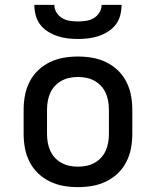

<svg xmlns="http://www.w3.org/2000/svg" viewBox="-20 -760 640 788"><path d="M300 8Q270 8 241 3Q212 -2 185 -15Q158 -28 136.5 -48.5Q115 -69 101.5 -95.5Q88 -122 82.5 -151Q77 -180 77 -210V-310Q77 -340 82.5 -369Q88 -398 101.5 -424.5Q115 -451 136.5 -471.5Q158 -492 185 -505Q212 -518 241 -523Q270 -528 300 -528Q330 -528 359 -523Q388 -518 415 -505Q442 -492 463.5 -471.5Q485 -451 498.5 -424.5Q512 -398 517.5 -369Q523 -340 523 -310V-210Q523 -180 517.5 -151Q512 -122 498.5 -95.5Q485 -69 463.5 -48.5Q442 -28 415 -15Q388 -2 359 3Q330 8 300 8ZM300 -76Q318 -76 335 -79.5Q352 -83 367.5 -91.5Q383 -100 395 -113Q407 -126 414 -142Q421 -158 424 -175Q427 -192 427 -210V-310Q427 -328 424 -345Q421 -362 414 -378Q407 -394 395 -407Q383 -420 367.5 -428.5Q352 -437 335 -440.5Q318 -444 300 -444Q282 -444 265 -440.5Q248 -437 232.5 -428.5Q217 -420 205 -407Q193 -394 186 -378Q179 -362 176 -345Q173 -328 173 -310V-210Q173 -192 176 -175Q179 -158 186 -142Q193 -126 205 -113Q217 -100 232.5 -91.5Q248 -83 265 -79.5Q282 -76 300 -76ZM300 -600Q279 -600 257.5 -602.5Q236 -605 215.5 -612Q195 -619 176.5 -630.5Q158 -642 145 -659Q132 -676 126.5 -697.5Q121 -719 121 -740H203Q203 -723 212 -708.5Q221 -694 235.5 -685.5Q250 -677 266.5 -674.5Q283 -672 300 -672Q317 -672 333.5 -674.5Q350 -677 364.5 -685.5Q379 -694 388 -708.5Q397 -723 397 -740H479Q479 -719 473.5 -697.5Q468 -676 455 -659Q442 -642 423.5 -630.5Q405 -619 384.5 -612Q364 -605 342.5 -602.5Q321 -600 300 -600Z"/></svg>

Font: Iosevka Fixed Curly Md Ex
Style: Regular
Weight: 500
Width: 7
Monospace: yes
Designer: Belleve Invis
Foundry: Belleve Invis
Version: Version 30.1.2